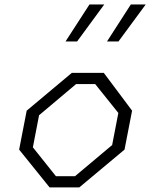

<svg xmlns="http://www.w3.org/2000/svg" viewBox="-20 -818 660 838"><path d="M196.5 0H326L523.5 -165L556.5 -335L433 -500H293.5L96.5 -335L63.5 -165ZM123.5 -175 150.5 -315 312 -451H395.5L496.5 -325L469.5 -185L307.5 -49H224ZM266 -637H316.5L435 -798.5H370.5ZM447 -637H497L616 -798.5H551Z"/></svg>

Font: Monaspace Krypton ExtraLight
Style: Italic
Weight: 200
Italic angle: -11°
Designer: Riley Cran & the Lettermatic Team
Foundry: Lettermatic
Version: Version 1.101 (Monaspace Krypton)